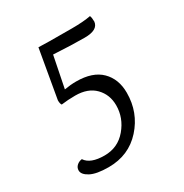

<svg xmlns="http://www.w3.org/2000/svg" viewBox="-159 -795 892 931"><g transform="rotate(-30 287.0 -330.0)"><path d="M398 -592Q326 -592 224 -598L189 -423Q224 -429 255 -429Q347 -429 394 -382.5Q441 -336 441 -259Q441 -149 369.5 -69.5Q298 10 185 10Q117 10 83.5 -8Q50 -26 50 -49Q50 -65 62 -76Q74 -87 91 -89Q117 -49 196 -49Q271 -49 318.5 -105.5Q366 -162 366 -232Q366 -292 327 -332Q288 -372 217 -372Q176 -372 139 -367Q133 -375 133 -394Q133 -395 180 -664Q207 -662 366 -662Q432 -662 472 -670Q477 -659 477 -636Q472 -592 398 -592Z"/></g></svg>

Font: Overlock
Style: Italic
Weight: 400
Designer: Dario Muhafara
Foundry: Dario Manuel Muhafara
Version: Version 1.002